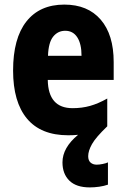

<svg xmlns="http://www.w3.org/2000/svg" viewBox="-20 -579 549 836"><path d="M364 101Q364 120 374.5 129Q385 138 401 138Q412 138 427 135Q442 132 450 128V225Q433 231 412 234Q391 237 371 237Q312 237 282 207.5Q252 178 252 128Q252 64 320 8Q300 10 277 10Q158 10 97.5 -62.5Q37 -135 37 -272Q37 -412 95 -485.5Q153 -559 260 -559Q362 -559 418.5 -493.5Q475 -428 475 -309V-231H188Q190 -108 296 -108Q337 -108 372.5 -118Q408 -128 447 -150V-29Q397 19 380.5 48.5Q364 78 364 101ZM264 -445Q232 -445 211.5 -419.5Q191 -394 189 -336H335Q335 -388 316.5 -416.5Q298 -445 264 -445Z"/></svg>

Font: Noto Sans Thai Cond ExtBd
Style: Regular
Weight: 800
Width: 3
Designer: Monotype Design Team
Foundry: Monotype Imaging Inc.
Version: Version 2.002; ttfautohint (v1.8.4.7-5d5b)